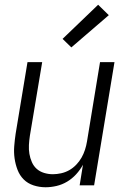

<svg xmlns="http://www.w3.org/2000/svg" viewBox="-20 -782 540 810"><path d="M172 8Q146 8 121.5 0Q97 -8 80 -25Q63 -42 54 -65.5Q45 -89 41.5 -114Q38 -139 40 -165Q42 -191 46 -218L96 -520H158L106 -209Q103 -189 102 -170Q101 -151 104 -133Q107 -115 114.5 -98Q122 -81 135 -69.5Q148 -58 166 -52.5Q184 -47 203 -47Q220 -47 238 -51Q256 -55 272 -64Q288 -73 301.5 -87Q315 -101 324 -117Q333 -133 338.5 -150Q344 -167 347 -185L402 -520H463L377 0H316L330 -87Q318 -65 301 -46.5Q284 -28 263 -15.5Q242 -3 218.5 2.5Q195 8 172 8ZM281 -582 244 -618 394 -762 439 -718Z"/></svg>

Font: Iosevka SS04 Light Oblique
Style: Regular
Weight: 300
Italic angle: -9°
Monospace: yes
Designer: Belleve Invis
Foundry: Belleve Invis
Version: Version 19.0.0; ttfautohint (v1.8.4)